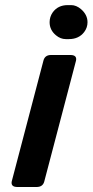

<svg xmlns="http://www.w3.org/2000/svg" viewBox="-20 -747 370 767"><path d="M183.1 -527.3H262.2Q288.1 -526.9 283.7 -504.9L156.7 -21.5Q150.9 -0.5 127.4 0H48.3Q22.5 -0.5 26.9 -22.5L153.8 -505.9Q159.7 -526.9 183.1 -527.3ZM178.2 -658.2Q178.2 -679.7 190.4 -697.3Q211.4 -726.6 250.5 -726.6H264.2Q284.7 -726.6 303.7 -710.4Q329.6 -688 329.6 -658.2Q329.6 -636.7 316.4 -619.1Q294.9 -590.8 255.4 -590.8H242.7Q221.7 -590.8 203.6 -606Q178.2 -627 178.2 -658.2Z"/></svg>

Font: Allan
Style: Bold
Weight: 500
Italic angle: -14.3°
Version: Version 1.002